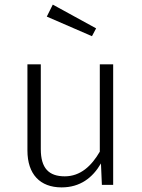

<svg xmlns="http://www.w3.org/2000/svg" viewBox="-20 -802 616 833"><path d="M209 -782 183 -730 379 -645 397 -679ZM471 -523H413V-144C377 -82 329 -37 261 -37C192 -37 157 -72 157 -155V-523H99V-149C99 -46 154 11 247 11C328 11 382 -31 418 -93L422 0H471Z"/></svg>

Font: FiraGO Light
Style: Regular
Weight: 300
Designer: bBox Type
Foundry: bBox Type GmbH
Version: Version 1.001;PS 001.001;hotconv 1.0.88;makeotf.lib2.5.64775